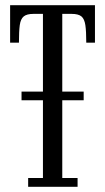

<svg xmlns="http://www.w3.org/2000/svg" viewBox="-20 -720 405 740"><path d="M88.5 0V-34H145.5V-333.5H63V-367H145.5V-666.5H109Q83.5 -666.5 71.5 -656.8Q59.5 -647 56.2 -623Q53 -599 53 -555.5H19V-700H346V-555.5H312.5Q312.5 -599 309 -623Q305.5 -647 293.8 -656.8Q282 -666.5 256 -666.5H220V-367H302.5V-333.5H220V-34H279V0Z"/></svg>

Font: Imbue 10pt
Style: Regular
Weight: 400
Designer: Tyler Finck
Foundry: Etcetera Type Company
Version: Version 1.102; ttfautohint (v1.8.3)